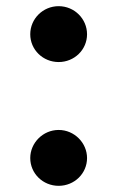

<svg xmlns="http://www.w3.org/2000/svg" viewBox="-20 -586 380 622"><path d="M170 -385C221 -385 262 -425 262 -475C262 -525 221 -566 170 -566C119 -566 78 -525 78 -475C78 -425 119 -385 170 -385ZM170 16C221 16 262 -24 262 -74C262 -123 221 -165 170 -165C119 -165 78 -123 78 -74C78 -24 119 16 170 16Z"/></svg>

Font: Noto Serif TC Black
Style: Regular
Weight: 900
Version: Version 1.001;PS 1.001;hotconv 16.6.54;makeotf.lib2.5.65590